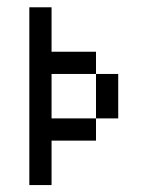

<svg xmlns="http://www.w3.org/2000/svg" viewBox="-20 -458 415 540"><path d="M62.5 -437.5V62.5H125V-62.5H250V-125H125V-250H250V-312.5H125V-437.5ZM250 -250V-125H312.5V-250Z"/></svg>

Font: Medodica
Style: Regular
Weight: 400
Version: Version 001.000